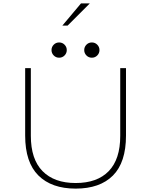

<svg xmlns="http://www.w3.org/2000/svg" viewBox="-20 -1102 890 1133"><path d="M348 -951 458 -1082H510L379 -951ZM361 -774.8Q348 -761.5 329 -761.5Q310 -761.5 297 -774.8Q284 -788 284 -806.5Q284 -825 297 -838.2Q310 -851.5 329 -851.5Q348 -851.5 361 -838.2Q374 -825 374 -806.5Q374 -788 361 -774.8ZM554 -774.8Q541 -761.5 522 -761.5Q503 -761.5 490 -774.8Q477 -788 477 -806.5Q477 -825 490 -838.2Q503 -851.5 522 -851.5Q541 -851.5 554 -838.2Q567 -825 567 -806.5Q567 -788 554 -774.8ZM426.5 11Q284.5 11 206.5 -66.5Q128.5 -144 128.5 -302V-700H162V-300.5Q162 -162.5 231 -92.2Q300 -22 426.5 -22Q553.5 -22 621.5 -92Q689.5 -162 689.5 -300V-700H723.5V-302Q723.5 -143.5 646.5 -66.2Q569.5 11 426.5 11Z"/></svg>

Font: League Mono Wide Thin
Style: Regular
Weight: 100
Width: 8
Designer: Tyler Finck
Foundry: The League of Moveable Type / Tyler Finck
Version: Version 2.210